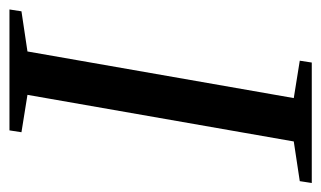

<svg xmlns="http://www.w3.org/2000/svg" viewBox="-164 -536 695 416"><g transform="rotate(-90 184.0 -327.5)"><path d="M180 -39 261 -26 257 0H-4L0 -26L86 -39L187 -616L106 -629L110 -655H372L368 -629L281 -616Z"/></g></svg>

Font: Libra Serif Modern
Style: Italic
Weight: 400
Italic angle: -12°
Designer: Stefan Peev, Context Ltd
Foundry: Stefan Peev, Context Ltd
Version: Version 1.000